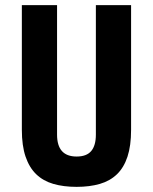

<svg xmlns="http://www.w3.org/2000/svg" viewBox="-20 -720 595 747"><path d="M490 -215Q490 -153 476 -110.5Q462 -68 435 -42Q408 -16 368.5 -4.5Q329 7 278 7Q227 7 187.5 -4.5Q148 -16 121 -42Q94 -68 79.5 -110.5Q65 -153 65 -215V-700H202V-196Q202 -111 278 -111Q317 -111 335 -132.5Q353 -154 353 -196V-700H490Z"/></svg>

Font: Share
Style: Bold
Weight: 700
Designer: Ralph du Carrois
Version: Version 1.002